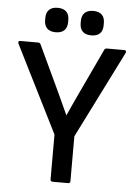

<svg xmlns="http://www.w3.org/2000/svg" viewBox="-57 -871 646 915"><g transform="rotate(5 266.5 -414.0)"><path d="M182 -711C220 -711 237 -732 237 -764V-775C237 -807 220 -828 182 -828C144 -828 127 -807 127 -775V-764C127 -732 144 -711 182 -711ZM352 -711C391 -711 407 -732 407 -764V-775C407 -807 391 -828 352 -828C314 -828 297 -807 297 -775V-764C297 -732 314 -711 352 -711ZM230 0H304C310 0 314 -4 314 -10V-225L523 -642C526 -650 523 -655 516 -655H432C427 -655 422 -653 420 -648L319 -433C301 -396 285 -359 268 -322H267C251 -358 234 -395 217 -431L115 -648C113 -653 108 -655 103 -655H17C10 -655 7 -650 10 -642L219 -225V-10C219 -4 223 0 230 0Z"/></g></svg>

Font: Sofia Sans Cond SemiBold
Style: Regular
Weight: 600
Width: 3
Designer: Botio Nikoltchev, Ani Petrova
Foundry: lettersoup
Version: Version 4.100